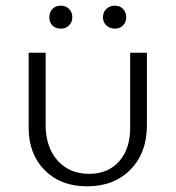

<svg xmlns="http://www.w3.org/2000/svg" viewBox="-20 -651 620 677"><path d="M195 -550Q176 -550 165 -561Q154 -572 154 -590Q154 -608 165 -619.5Q176 -631 195 -631Q212 -631 223.5 -619.5Q235 -608 235 -590Q235 -573 223.5 -561.5Q212 -550 195 -550ZM343 -590Q343 -608 355 -619.5Q367 -631 385 -631Q403 -631 414 -619.5Q425 -608 425 -590Q425 -573 414 -561.5Q403 -550 385 -550Q367 -550 355 -561.5Q343 -573 343 -590ZM287 6Q194 6 137.5 -51Q81 -108 81 -201V-465H141V-210Q141 -132 183 -85Q225 -38 294 -38Q361 -38 400 -82Q439 -126 439 -200V-465H498V-209Q498 -112 440 -53Q382 6 287 6Z"/></svg>

Font: EauTestSC Semilight
Style: Regular
Weight: 300
Designer: Christian Thalmann (Catharsis Fonts)
Version: Version 0.001;PS 000.001;hotconv 1.0.88;makeotf.lib2.5.64775